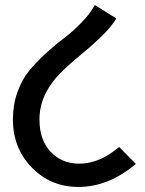

<svg xmlns="http://www.w3.org/2000/svg" viewBox="-20 -733 572 759"><path d="M517 -85Q409 6 290 6Q180 6 105.5 -71Q31 -148 31 -260Q31 -319 49 -369Q67 -419 95 -453Q123 -487 160 -521Q197 -555 231.5 -581Q266 -607 300.5 -642Q335 -677 355 -713L440 -660Q418 -624 377 -585Q336 -546 296.5 -514Q257 -482 219.5 -445Q182 -408 159 -361Q136 -314 136 -260Q136 -180 180 -133Q224 -86 294 -86Q373 -86 451 -152Z"/></svg>

Font: LT Superior Semi-bold
Style: Regular
Weight: 600
Designer: Daniel Lyons
Foundry: LyonsType
Version: Version 1.0